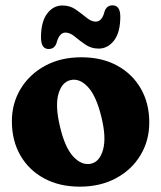

<svg xmlns="http://www.w3.org/2000/svg" viewBox="-20 -688 604 719"><path d="M285 -473.5Q361.5 -473.5 418.5 -442.5Q475.5 -411.5 507.2 -356.5Q539 -301.5 539 -229.5Q539 -161.5 506.2 -107Q473.5 -52.5 414.8 -20.8Q356 11 278.5 11Q202.5 11 145.2 -20Q88 -51 56.2 -106.2Q24.5 -161.5 24.5 -234Q24.5 -301 57.2 -355.2Q90 -409.5 148.5 -441.5Q207 -473.5 285 -473.5ZM321 -75Q353.5 -82.5 366 -127.8Q378.5 -173 360 -248.5Q341 -328 309.5 -362Q278 -396 244 -388Q211.5 -380.5 198.8 -336.2Q186 -292 204.5 -214.5Q223 -135 254.8 -101.2Q286.5 -67.5 321 -75ZM349.5 -506Q321.5 -506 299.8 -521Q278 -536 260 -551Q242 -566 225 -566Q202 -566 191.5 -526.5Q184 -504.5 162 -504.5Q133.5 -504.5 133.5 -548Q133.5 -606.5 156.5 -637Q179.5 -667.5 214 -667.5Q242 -667.5 263.8 -652.2Q285.5 -637 303.8 -622Q322 -607 338.5 -607Q362.5 -607 372 -646.5Q380 -668 401.5 -668Q430.5 -668 430.5 -625.5Q430.5 -566.5 407 -536.2Q383.5 -506 349.5 -506Z"/></svg>

Font: Fraunces 72pt S100
Style: Bold
Weight: 700
Version: Version 1.000; ttfautohint (v1.8.3)